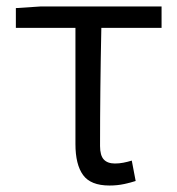

<svg xmlns="http://www.w3.org/2000/svg" viewBox="-20 -560 547 593"><path d="M318 13Q260 13 236.5 -19.5Q213 -52 213 -115V-474H29V-535L105 -540H479V-474H293Q291 -380 290 -287.5Q289 -195 289 -109Q289 -80 300.5 -67.5Q312 -55 335 -55Q348 -55 361 -57.5Q374 -60 387 -64L399 -1Q384 4 363 8.5Q342 13 318 13Z"/></svg>

Font: Source Han Sans SC Normal
Style: Regular
Weight: 350
Designer: Ryoko NISHIZUKA 西塚涼子 (kana, bopomofo & ideographs); Paul D. Hunt (Latin, Greek & Cyrillic); Sandoll Communications 산돌커뮤니
Foundry: Adobe
Version: Version 2.004;hotconv 1.0.118;makeotfexe 2.5.65603